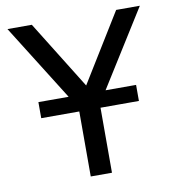

<svg xmlns="http://www.w3.org/2000/svg" viewBox="-79 -771 769 842"><g transform="rotate(-10 305.0 -350.0)"><path d="M257.5 0V-305.5L10 -700H118.5L307 -396.5L494 -700H599.5L352 -305V0ZM88 -289.5V-361H523V-289.5Z"/></g></svg>

Font: Geologica Light
Style: Regular
Weight: 300
Designer: Sindre Bremnes, Frode Helland
Foundry: Monokrom Skriftforlag AS
Version: Version 1.010; ttfautohint (v1.8.4.7-5d5b);gftools[0.9.28]